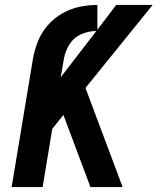

<svg xmlns="http://www.w3.org/2000/svg" viewBox="-20 -755 636 775"><path d="M27 0H152L191 -235L236 -291L345 0H475L325 -400L596 -735H449L373 -635V-735Q337 -735 301 -727.5Q265 -720 231.5 -701Q198 -682 172.5 -652.5Q147 -623 133 -588Q119 -553 113 -518ZM225 -443 238 -518Q243 -548 260.5 -576Q278 -604 308.5 -617Q339 -630 369 -630Z"/></svg>

Font: Iosevka Sparkle
Style: Bold Italic
Weight: 700
Italic angle: -9°
Designer: Belleve Invis
Foundry: Belleve Invis
Version: Version 4.5.0; ttfautohint (v1.8.3)